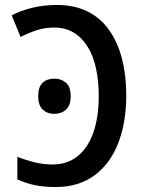

<svg xmlns="http://www.w3.org/2000/svg" viewBox="-20 -744 581 774"><path d="M205 10Q158 10 121 2.5Q84 -5 50 -21V-112Q85 -98 120 -89.5Q155 -81 192 -81Q251 -81 292.5 -114Q334 -147 356 -209Q378 -271 378 -357Q378 -418 367 -468.5Q356 -519 333 -556Q310 -593 276.5 -613Q243 -633 197 -633Q160 -633 126 -621.5Q92 -610 63 -595L27 -682Q65 -702 111.5 -713Q158 -724 209 -724Q280 -724 332.5 -698Q385 -672 419.5 -623.5Q454 -575 471.5 -508Q489 -441 489 -360Q489 -249 456 -165.5Q423 -82 359.5 -36Q296 10 205 10ZM134 -356Q134 -394 152 -410.5Q170 -427 199 -427Q227 -427 246 -410.5Q265 -394 265 -356Q265 -319 246 -302Q227 -285 199 -285Q171 -285 152.5 -302Q134 -319 134 -356Z"/></svg>

Font: Noto Sans Display SemiCondensed Medium
Style: Regular
Weight: 500
Width: 4
Designer: Monotype Design Team
Foundry: Monotype Imaging Inc.
Version: Version 2.003